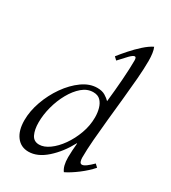

<svg xmlns="http://www.w3.org/2000/svg" viewBox="-195 -890 896 1005"><g transform="rotate(30 253.5 -387.5)"><path d="M139 15Q93 15 66 -20.5Q39 -56 39 -118Q39 -173 60 -232Q81 -291 116.5 -341.5Q152 -392 196 -423.5Q240 -455 286 -455Q315 -455 334 -443.5Q353 -432 364 -420Q372 -491 377 -560Q382 -629 382 -676Q382 -696 373 -696Q363 -696 344 -676.5Q325 -657 299 -628L282 -644Q300 -667 326 -696.5Q352 -726 381 -752Q410 -778 435 -790Q441 -777 444 -756.5Q447 -736 447 -711Q447 -664 442 -603Q437 -542 430 -474Q423 -406 416 -338Q409 -270 404 -208.5Q399 -147 399 -99Q399 -88 402.5 -77Q406 -66 416 -66Q426 -66 441.5 -77.5Q457 -89 476 -108L493 -92Q465 -60 426 -30.5Q387 -1 354 15Q334 -11 334 -64Q334 -84 335.5 -106Q337 -128 339 -150H337Q299 -79 246 -32Q193 15 139 15ZM169 -45Q198 -45 230 -68Q262 -91 289.5 -130Q317 -169 334.5 -217Q352 -265 352 -315Q352 -343 345 -368Q338 -393 322.5 -409Q307 -425 279 -425Q243 -425 212.5 -399Q182 -373 158.5 -331Q135 -289 122 -240Q109 -191 109 -145Q109 -102 122.5 -73.5Q136 -45 169 -45Z"/></g></svg>

Font: Bona Nova SC
Style: Italic
Weight: 400
Italic angle: -4°
Designer: Mateusz Machalski
Foundry: Capitalics
Version: Version 4.001; ttfautohint (v1.8.4.7-5d5b)